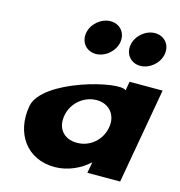

<svg xmlns="http://www.w3.org/2000/svg" viewBox="-163 -1330 1397 1494"><g transform="rotate(15 536.0 -582.5)"><path d="M543 -1187C467 -1187 394 -1125 381 -1049C368 -973 419 -911 495 -911C571 -911 644 -973 657 -1049C670 -1125 619 -1187 543 -1187ZM901 -1187C825 -1187 752 -1125 739 -1049C726 -973 777 -911 853 -911C929 -911 1002 -973 1015 -1049C1028 -1125 977 -1187 901 -1187ZM102 -385C142 -610 741 -759 793 -697L806 -770H1072L936 -1H672L688 -88H686C618 -25 518 22 413 22C188 22 62 -160 102 -385ZM384 -385C365 -280 425 -205 533 -205C637 -205 725 -280 744 -385C763 -491 696 -566 597 -566C496 -566 403 -491 384 -385Z"/></g></svg>

Font: Hussar Dziwak
Style: Kur
Weight: 400
Version: Version 1.022